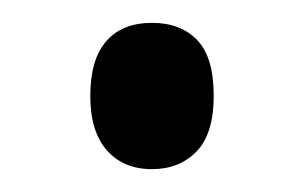

<svg xmlns="http://www.w3.org/2000/svg" viewBox="-20 -139 266 168"><path d="M59 -55Q59 -87 73 -103Q87 -119 113 -119Q138 -119 152.5 -104Q167 -89 167 -55Q167 -22 152 -6.5Q137 9 113 9Q88 9 73.5 -7.5Q59 -24 59 -55Z"/></svg>

Font: Noto Sans ExtraCondensed
Style: Regular
Weight: 400
Width: 2
Designer: Monotype Design Team
Foundry: Monotype Imaging Inc.
Version: Version 2.013